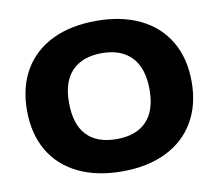

<svg xmlns="http://www.w3.org/2000/svg" viewBox="-82 -848 1088 955"><g transform="rotate(-10 462.0 -370.0)"><path d="M46 -370Q46 -488.5 96.2 -574Q146.5 -659.5 240 -704.8Q333.5 -750 461.5 -750Q589.5 -750 683.2 -704.5Q777 -659 827.2 -573.5Q877.5 -488 877.5 -370Q877.5 -252.5 827 -166.8Q776.5 -81 682.8 -35.5Q589 10 461.5 10Q334 10 240.2 -35.2Q146.5 -80.5 96.2 -166Q46 -251.5 46 -370ZM664.5 -366.5Q664.5 -476 611.8 -531.5Q559 -587 461.5 -587Q364.5 -587 311.5 -533.2Q258.5 -479.5 258.5 -373.5Q258.5 -262.5 310.5 -207.8Q362.5 -153 461.5 -153Q560 -153 612.2 -207.2Q664.5 -261.5 664.5 -366.5Z"/></g></svg>

Font: Encode Sans Expanded ExtraBold
Style: Regular
Weight: 800
Width: 7
Designer: Multiple Designers
Foundry: Impallari Type
Version: Version 2.000